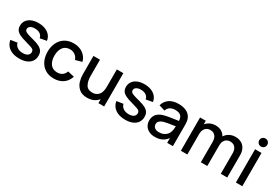

<svg xmlns="http://www.w3.org/2000/svg" viewBox="49 -1713 3874 2698"><g transform="rotate(30 1986.0 -364.5)"><path d="M40 -151.5 147 -168Q157 -125.5 193.2 -101.5Q229.5 -77.5 283.5 -77.5Q332.5 -77.5 360.2 -97.5Q388 -117.5 388 -152.5Q388 -174 378 -186.2Q368 -198.5 338.8 -209.5Q309.5 -220.5 243 -238.5Q172 -257 132.2 -277.5Q92.5 -298 75 -325.2Q57.5 -352.5 57.5 -393Q57.5 -441.5 83.5 -478.2Q109.5 -515 157 -535Q204.5 -555 267.5 -555Q329 -555 378 -535.5Q427 -516 456.8 -480Q486.5 -444 492.5 -396.5L385.5 -377Q379.5 -417 346.2 -440Q313 -463 260 -463Q216 -463 189 -445.2Q162 -427.5 162 -398.5Q162 -380 173.5 -368Q185 -356 216.5 -344.5Q248 -333 313 -316.5Q382 -299 421.2 -277.8Q460.5 -256.5 478 -227.8Q495.5 -199 495.5 -156.5Q495.5 -103.5 469.2 -65Q443 -26.5 393.8 -6Q344.5 14.5 276.5 14.5Q178 14.5 116 -29Q54 -72.5 40 -151.5Z M576 -270Q576.5 -353.5 608.2 -418.2Q640 -483 699.2 -519Q758.5 -555 838.5 -555Q897 -555 945.2 -535Q993.5 -515 1026.2 -478Q1059 -441 1072.5 -390.5L968.5 -360.5Q953 -405.5 917.8 -431Q882.5 -456.5 837 -456.5Q763 -456.5 725.2 -405.8Q687.5 -355 687 -270Q687.5 -184 726 -133.8Q764.5 -83.5 837 -83.5Q886 -83.5 917.8 -106.2Q949.5 -129 966.5 -173.5L1072.5 -148.5Q1046 -69 985 -27Q924 15 837 15Q756 15 697.2 -21.5Q638.5 -58 607.5 -122.5Q576.5 -187 576 -270Z M1544 -540H1649.5V0H1556.5V-64.5Q1526 -26.5 1481 -6Q1436 14.5 1378 14.5Q1293 14.5 1245.2 -28.2Q1197.5 -71 1181 -128Q1164.5 -185 1164.5 -240V-540H1270.5V-274.5Q1270.5 -195 1300 -139.8Q1329.5 -84.5 1407 -84.5Q1468.5 -84.5 1506.2 -126.5Q1544 -168.5 1544 -259Z M1759.5 -151.5 1866.5 -168Q1876.5 -125.5 1912.8 -101.5Q1949 -77.5 2003 -77.5Q2052 -77.5 2079.8 -97.5Q2107.5 -117.5 2107.5 -152.5Q2107.5 -174 2097.5 -186.2Q2087.5 -198.5 2058.2 -209.5Q2029 -220.5 1962.5 -238.5Q1891.5 -257 1851.8 -277.5Q1812 -298 1794.5 -325.2Q1777 -352.5 1777 -393Q1777 -441.5 1803 -478.2Q1829 -515 1876.5 -535Q1924 -555 1987 -555Q2048.5 -555 2097.5 -535.5Q2146.5 -516 2176.2 -480Q2206 -444 2212 -396.5L2105 -377Q2099 -417 2065.8 -440Q2032.5 -463 1979.5 -463Q1935.5 -463 1908.5 -445.2Q1881.5 -427.5 1881.5 -398.5Q1881.5 -380 1893 -368Q1904.5 -356 1936 -344.5Q1967.5 -333 2032.5 -316.5Q2101.5 -299 2140.8 -277.8Q2180 -256.5 2197.5 -227.8Q2215 -199 2215 -156.5Q2215 -103.5 2188.8 -65Q2162.5 -26.5 2113.2 -6Q2064 14.5 1996 14.5Q1897.5 14.5 1835.5 -29Q1773.5 -72.5 1759.5 -151.5Z M2765 -332.5V0H2672.5V-78.5Q2639 -31 2591.2 -8Q2543.5 15 2478 15Q2420 15 2379 -6.8Q2338 -28.5 2316.8 -65.2Q2295.5 -102 2295.5 -147Q2295.5 -266.5 2423 -307Q2461.5 -318.5 2510.2 -326.8Q2559 -335 2645.5 -347L2662 -349Q2659.5 -406 2631 -432.2Q2602.5 -458.5 2540 -458.5Q2494.5 -458.5 2460 -437.5Q2425.5 -416.5 2412.5 -373.5L2315 -403.5Q2335 -475 2392.2 -515Q2449.5 -555 2541 -555Q2615.5 -555 2668.5 -529.5Q2721.5 -504 2746 -452Q2757.5 -427.5 2761.2 -399.8Q2765 -372 2765 -332.5ZM2650 -177.5Q2660 -206.5 2661 -262L2648 -260Q2575 -249.5 2538.8 -243Q2502.5 -236.5 2473.5 -228Q2438.5 -216 2418.8 -197Q2399 -178 2399 -148Q2399 -114.5 2423.8 -92.5Q2448.5 -70.5 2496.5 -70.5Q2539 -70.5 2571.5 -85.8Q2604 -101 2623.8 -125.5Q2643.5 -150 2650 -177.5Z M3647 -361.5 3646.5 0H3542L3542.5 -336.5Q3542.5 -374.5 3529 -402.5Q3515.5 -430.5 3490.8 -445.5Q3466 -460.5 3433.5 -460.5Q3403 -460.5 3378 -446.5Q3353 -432.5 3338.2 -404.8Q3323.5 -377 3323.5 -337.5L3323 0H3218.5L3219 -334.5Q3219 -373 3205.5 -401.5Q3192 -430 3167.2 -445.2Q3142.5 -460.5 3109.5 -460.5Q3077 -460.5 3052 -445Q3027 -429.5 3013.2 -401.8Q2999.5 -374 2999.5 -337.5V0H2894.5V-540H2987.5V-482Q3014 -515.5 3054.2 -534.5Q3094.5 -553.5 3142.5 -553.5Q3197.5 -553.5 3237.5 -530.5Q3277.5 -507.5 3299.5 -466Q3324.5 -507 3367.8 -530.2Q3411 -553.5 3463.5 -553.5Q3520.5 -553.5 3562 -529.8Q3603.5 -506 3625.2 -462.8Q3647 -419.5 3647 -361.5Z M3891.5 0H3787V-540H3891.5ZM3774 -679Q3774 -706.5 3792.8 -725.2Q3811.5 -744 3839.5 -744Q3867.5 -744 3886 -725.2Q3904.5 -706.5 3904.5 -679Q3904.5 -651.5 3886 -632.8Q3867.5 -614 3839.5 -614Q3811.5 -614 3792.8 -633Q3774 -652 3774 -679Z"/></g></svg>

Font: Hauora SemiBold
Style: Regular
Weight: 600
Designer: Wayne Shih
Foundry: WCYS
Version: Version 1.001